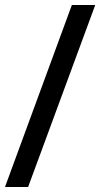

<svg xmlns="http://www.w3.org/2000/svg" viewBox="-38 -752 403 772"><path d="M-18 0 251 -732H345L75 0Z"/></svg>

Font: Rosario
Style: Italic
Weight: 400
Italic angle: -8.05°
Designer: Hector Gatti
Foundry: Omnibus Type
Version: Version 1.201